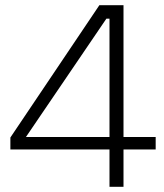

<svg xmlns="http://www.w3.org/2000/svg" viewBox="-20 -720 632 740"><path d="M363 -700 20 -190V-144H402V0H456V-144H580V-192H456V-700ZM390 -648H402V-192H80Z"/></svg>

Font: Space Text Light
Style: Regular
Weight: 300
Designer: Florian Karsten (Space Text), Colophon Foundry (Space Mono)
Foundry: Florian Karsten
Version: Version 1.003;PS 001.003;hotconv 1.0.88;makeotf.lib2.5.64775